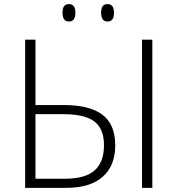

<svg xmlns="http://www.w3.org/2000/svg" viewBox="-20 -905 855 925"><path d="M713.9 0H664.1V-713.9H713.9ZM150.9 -398.9H289.1Q411.6 -398.9 473.4 -352.3Q535.2 -305.7 535.2 -205.1Q535.2 -106.4 474.6 -53.2Q414.1 0 299.8 0H101.1V-713.9H150.9ZM150.9 -43.9H292Q391.6 -43.9 436.3 -84.5Q481 -125 481 -205.1Q481 -284.7 434.6 -319.8Q388.2 -355 282.2 -355H150.9ZM281.2 -843.3Q281.2 -865.7 288.8 -875.5Q296.4 -885.3 312 -885.3Q343.3 -885.3 343.3 -843.3Q343.3 -801.3 312 -801.3Q281.2 -801.3 281.2 -843.3ZM467.3 -843.3Q467.3 -865.7 474.9 -875.5Q482.4 -885.3 498 -885.3Q529.3 -885.3 529.3 -843.3Q529.3 -801.3 498 -801.3Q467.3 -801.3 467.3 -843.3Z"/></svg>

Font: JBL Sans
Style: Light
Weight: 300
Version: Version 1.10